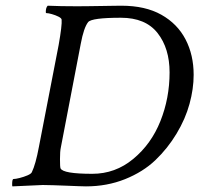

<svg xmlns="http://www.w3.org/2000/svg" viewBox="-20 -663 712 686"><path d="M414.1 -642.6Q499 -642.6 556.4 -610.4Q613.8 -578.1 642.8 -522.5Q671.9 -466.8 671.9 -395.5Q671.9 -345.7 657.2 -292Q642.6 -238.3 610.8 -185.5Q579.1 -132.8 535.2 -90.8Q491.2 -48.8 426.8 -22.9Q362.3 2.9 287.1 2.9Q278.3 2.9 261 2.2Q243.7 1.5 217.8 0.5Q191.9 -0.5 170.7 -1.2Q149.4 -2 132.8 -2L24.4 2.9Q23.4 2 23.4 -4.9Q23.4 -23.4 28.3 -23.4Q35.6 -23.4 50.3 -27.1Q64.9 -30.8 78.1 -36.4Q91.3 -42 93.8 -47.9Q107.4 -75.7 119.1 -138.7L189.5 -502Q202.1 -573.2 200.2 -592.8Q199.7 -598.1 189 -603.5Q178.2 -608.9 165.5 -612.5Q152.8 -616.2 145.5 -616.2Q143.6 -616.2 143.6 -620.1Q143.6 -635.7 150.4 -642.6Q172.9 -641.6 199 -641.1Q225.1 -640.6 254.9 -640.6Q272 -640.6 293.9 -640.9Q315.9 -641.1 342.8 -641.6Q369.6 -642.1 387.5 -642.3Q405.3 -642.6 414.1 -642.6ZM412.1 -599.6Q307.6 -599.6 294.9 -584Q279.3 -564 268.6 -506.8L197.3 -135.7Q194.3 -122.1 194.3 -94.2Q194.3 -65.9 196.3 -61.5Q205.1 -42 309.6 -42Q392.1 -42 456.1 -95.2Q520.5 -148.4 553.2 -230.5Q585.9 -312.5 585.9 -404.3Q585.9 -490.2 543 -544.9Q500 -599.6 412.1 -599.6Z"/></svg>

Font: Metal
Style: Regular
Weight: 400
Designer: Danh Hong
Version: Version 8.002; ttfautohint (v1.8.3)